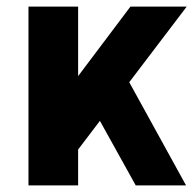

<svg xmlns="http://www.w3.org/2000/svg" viewBox="-20 -560 589 580"><path d="M97 -172 374 -540H544L196 -82ZM66 -540H216V0H66ZM249 -254 357 -336 542 0H390Z"/></svg>

Font: Pathway Extreme SemiCondensed
Style: Bold
Weight: 700
Width: 4
Version: Version 1.001;gftools[0.9.26]